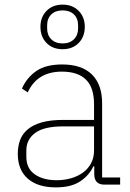

<svg xmlns="http://www.w3.org/2000/svg" viewBox="-20 -799 562 831"><path d="M431 0Q390 0 388 -42V-79H384Q366 -40 327 -14Q288 12 222 12Q143 12 100 -26Q57 -64 57 -133Q57 -166 67 -193Q77 -220 100.5 -239.5Q124 -259 161.5 -269.5Q199 -280 254 -280H387V-348Q387 -420 352 -454.5Q317 -489 248 -489Q141 -489 100 -399L75 -416Q96 -463 137 -491.5Q178 -520 249 -520Q334 -520 378 -476.5Q422 -433 422 -352V-31H500V0ZM225 -19Q258 -19 287.5 -27.5Q317 -36 339 -52Q361 -68 374 -92Q387 -116 387 -148V-252H254Q170 -252 132 -223.5Q94 -195 94 -148V-120Q94 -70 130.5 -44.5Q167 -19 225 -19ZM251 -586Q208 -586 181.5 -613Q155 -640 155 -683Q155 -725 181.5 -752Q208 -779 251 -779Q294 -779 320.5 -752Q347 -725 347 -683Q347 -640 320.5 -613Q294 -586 251 -586ZM251 -611Q282 -611 300 -629Q318 -647 318 -676V-689Q318 -719 300 -736.5Q282 -754 251 -754Q220 -754 202 -736.5Q184 -719 184 -689V-676Q184 -647 202 -629Q220 -611 251 -611Z"/></svg>

Font: IBM Plex Sans Arabic ExtraLight
Style: Regular
Weight: 200
Designer: Mike Abbink, Paul van der Laan, Pieter van Rosmalen, Wael Morcos, Khajak Apelian
Foundry: Bold Monday
Version: Version 1.1